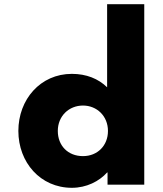

<svg xmlns="http://www.w3.org/2000/svg" viewBox="-20 -880 775 915"><path d="M255.5 -256C255.5 -327 308.5 -377 375.5 -377C441.5 -377 494.5 -327 494.5 -256C494.5 -186 444.5 -136 375.5 -136C303.5 -136 255.5 -186 255.5 -256ZM67.5 -256C67.5 -106 172.5 15 322.5 15C392.5 15 452.5 -16 490.5 -58H492.5V0H667.5V-860H490.5V-464C448.5 -505 391.5 -528 322.5 -528C172.5 -528 67.5 -406 67.5 -256Z"/></svg>

Font: Sztylet
Style: Bd
Weight: 700
Foundry: Cannot Into Space Fonts, PlusOne Fonts
Version: Version 0.12